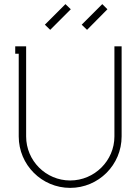

<svg xmlns="http://www.w3.org/2000/svg" viewBox="-20 -904 682 933"><path d="M403 -759 502 -859 477 -884 377 -784ZM224 -759 324 -859 298 -884 198 -784ZM107 -679H54V-643H71V-241C71 -103 183 9 321 9C459 9 571 -103 571 -241V-679H536V-241C536 -123 439 -27 321 -27C203 -27 107 -123 107 -241Z"/></svg>

Font: Rawengulk
Style: Regular
Weight: 400
Version: Version 0.9